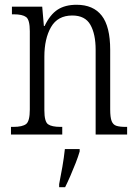

<svg xmlns="http://www.w3.org/2000/svg" viewBox="-20 -564 577 805"><path d="M26 0V-32H36Q74 -32 89.5 -44Q105 -56 105 -105V-433Q105 -481 89.5 -492.5Q74 -504 38 -504H30V-536H157L164 -455H167Q190 -503 221.5 -523.5Q253 -544 301 -544Q371 -544 406.5 -498.5Q442 -453 442 -355V-105Q442 -72 448 -56.5Q454 -41 468 -36.5Q482 -32 507 -32H513V0H381V-355Q381 -421 359 -460Q337 -499 283 -499Q222 -499 194 -450.5Q166 -402 166 -326V-102Q166 -54 181.5 -43Q197 -32 234 -32H241V0ZM228 208Q235 173 241.5 135.5Q248 98 252 61H314V71Q308 92 297.5 119Q287 146 275 173.5Q263 201 253 221H228Z"/></svg>

Font: Noto Serif Bengali Condensed Light
Style: Regular
Weight: 300
Width: 3
Designer: Juan Bruce, Universal Thirst, Indian Type Foundry and the Monotype Design Team.
Foundry: Monotype Imaging Inc.
Version: Version 2.003; ttfautohint (v1.8.4.7-5d5b)